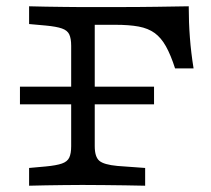

<svg xmlns="http://www.w3.org/2000/svg" viewBox="-20 -591 671 611"><path d="M43.5 -258.9V-315.3H470.2V-258.9ZM206.5 -201.6V-445.2Q206.5 -468.5 200.4 -481.5Q194.4 -494.4 177 -500.4Q159.7 -506.5 125.8 -509.7L72.6 -514.5V-571Q96.8 -570.2 125.4 -569.8Q154 -569.4 182.7 -569Q211.3 -568.5 235.5 -568.5H245.2H344.4Q420.2 -568.5 478.2 -569.4Q536.3 -570.2 580.6 -571Q580.6 -519.4 584.3 -471.4Q587.9 -423.4 596 -373.4H537.1Q523.4 -416.1 508.1 -443.5Q492.7 -471 472.2 -485.9Q451.6 -500.8 421.4 -506.5Q391.1 -512.1 346.8 -512.1H281.5V-201.6ZM235.5 -2.4Q211.3 -2.4 182.7 -2Q154 -1.6 125.4 -1.2Q96.8 -0.8 72.6 0V-56.5L125.8 -61.3Q159.7 -64.5 177 -70.6Q194.4 -76.6 200.4 -89.5Q206.5 -102.4 206.5 -125.8V-201.6H281.5V-125.8Q281.5 -91.9 296 -79.4Q310.5 -66.9 354 -62.9L441.9 -56.5V0Q412.1 -0.8 378.2 -1.2Q344.4 -1.6 311.3 -2Q278.2 -2.4 249.2 -2.4H244.4Z"/></svg>

Font: Playfair 5pt SemiExpanded Light
Style: Regular
Weight: 300
Width: 6
Designer: Claus Eggers Sørensen
Foundry: Claus Eggers Sørensen
Version: Version 2.203